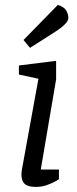

<svg xmlns="http://www.w3.org/2000/svg" viewBox="-20 -753 312 778"><path d="M125.2 4.4Q94.1 4.4 80.4 -7.7Q66.8 -19.8 66.8 -47.2Q66.8 -50.7 67.7 -58Q68.7 -65.3 69.8 -71.3L135.8 -434L56.6 -450.9V-487.6L207.4 -506.6V-431.6L145.2 -66H218.8V-26.9Q216.6 -24.9 202.8 -17.3Q189 -9.7 168.8 -2.6Q148.6 4.4 125.2 4.4ZM101.6 -559.1 75.3 -591 214.5 -733.2Q241.3 -724.2 249.1 -709.1Q257 -694 257 -681.1Q257 -670.4 247.7 -659.7Q238.3 -649.1 225.8 -639.6Q213.2 -630.1 202.7 -623.6Z"/></svg>

Font: Faustina Light
Style: Italic
Weight: 300
Italic angle: -8°
Designer: Alfonso Garcia
Foundry: http://www.omnibus-type.com
Version: Version 1.200